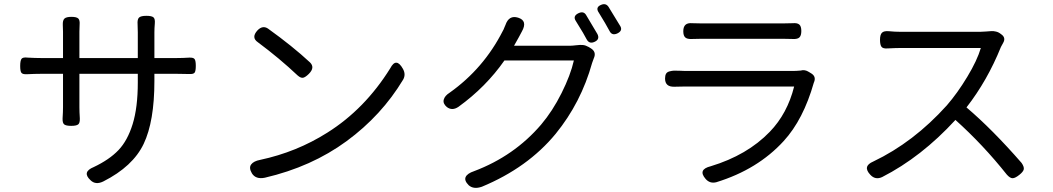

<svg xmlns="http://www.w3.org/2000/svg" viewBox="-20 -843 5020 915"><path d="M358.4 -566.4H636.7V-688.5Q636.7 -714.8 635.7 -726.6Q633.8 -751 642.6 -759.3Q651.4 -767.6 677.7 -767.6Q702.1 -767.6 710.9 -760.7Q719.7 -753.9 717.8 -731.4Q715.8 -708 715.8 -688.5V-566.4H823.2Q850.6 -566.4 881.8 -568.4Q902.3 -569.3 907.7 -561Q913.1 -552.7 913.1 -529.3Q913.1 -504.9 907.7 -497.1Q902.3 -489.3 881.8 -490.2Q875 -490.2 855.5 -490.7Q835.9 -491.2 823.2 -491.2H715.8V-457Q715.8 -264.6 664.6 -157.2Q613.3 -49.8 472.7 21.5Q435.5 40 411.1 15.6Q369.1 -23.4 426.8 -46.9Q501 -82 544.4 -127.4Q587.9 -172.9 612.3 -252Q636.7 -331.1 636.7 -450.2V-491.2H358.4V-332Q358.4 -310.5 360.4 -279.3Q361.3 -256.8 352.5 -250Q343.8 -243.2 319.3 -243.2Q294.9 -243.2 286.1 -250Q277.3 -256.8 278.3 -279.3Q280.3 -310.5 280.3 -332V-491.2H174.8Q145.5 -491.2 108.4 -489.3Q87.9 -488.3 82 -496.1Q76.2 -503.9 76.2 -528.3Q76.2 -553.7 82.5 -562.5Q88.9 -571.3 112.3 -568.4Q147.5 -566.4 174.8 -566.4H280.3V-691.4Q280.3 -713.9 279.3 -723.6Q278.3 -746.1 287.1 -754.4Q295.9 -762.7 320.3 -762.7Q344.7 -762.7 353 -754.9Q361.3 -747.1 359.4 -724.6Q359.4 -719.7 358.9 -708.5Q358.4 -697.3 358.4 -691.4Z M1256.8 -707Q1374 -623 1457 -545.9Q1482.4 -521.5 1452.1 -491.2Q1436.5 -475.6 1425.3 -472.7Q1414.1 -469.7 1398.4 -483.4Q1311.5 -565.4 1209 -641.6Q1175.8 -664.1 1207 -698.2Q1231.4 -723.6 1256.8 -707ZM1540 -210.9Q1718.8 -323.2 1839.8 -517.6Q1868.2 -572.3 1900.4 -514.6Q1915 -488.3 1901.4 -463.9Q1798.8 -293 1631.8 -170.4Q1464.8 -47.9 1242.2 3.9Q1199.2 12.7 1180.7 -16.6Q1165 -43 1176.8 -59.1Q1188.5 -75.2 1219.7 -81.1Q1393.6 -118.2 1540 -210.9Z M2714.8 -554.7H2383.8Q2295.9 -428.7 2165 -334Q2134.8 -313.5 2109.4 -333Q2089.8 -349.6 2094.7 -368.2Q2099.6 -386.7 2123 -401.4Q2285.2 -516.6 2376 -695.3Q2377.9 -698.2 2379.9 -702.6Q2381.8 -707 2384.3 -713.4Q2386.7 -719.7 2388.7 -723.6Q2405.3 -772.5 2449.2 -758.8Q2496.1 -744.1 2466.8 -692.4Q2457 -672.9 2429.7 -625H2696.3Q2707 -625 2726.6 -627.4Q2746.1 -629.9 2758.8 -628.4Q2771.5 -627 2785.2 -619.1L2794.9 -613.3Q2824.2 -595.7 2809.6 -564.5Q2803.7 -548.8 2801.8 -543Q2749 -353.5 2627.9 -205.1Q2495.1 -43.9 2276.4 46.9Q2237.3 60.5 2213.9 40Q2191.4 17.6 2199.2 0.5Q2207 -16.6 2239.3 -27.3Q2430.7 -99.6 2558.6 -249Q2613.3 -313.5 2656.2 -399.4Q2699.2 -485.4 2714.8 -554.7ZM2775.4 -656.2Q2766.6 -674.8 2724.6 -742.2Q2708 -766.6 2737.3 -780.3Q2760.7 -791 2772.5 -772.5Q2817.4 -698.2 2827.1 -680.7Q2839.8 -655.3 2813.5 -643.6Q2788.1 -631.8 2775.4 -656.2ZM2884.8 -695.3Q2867.2 -728.5 2834 -782.2Q2815.4 -808.6 2845.7 -820.3Q2867.2 -829.1 2879.9 -810.5Q2930.7 -728.5 2936.5 -717.8Q2948.2 -696.3 2921.9 -683.6Q2896.5 -671.9 2884.8 -695.3Z M3764.6 -430.7H3244.1Q3213.9 -430.7 3195.3 -429.7Q3149.4 -427.7 3149.4 -468.8Q3149.4 -483.4 3154.3 -491.7Q3159.2 -500 3170.9 -502.9Q3182.6 -505.9 3191.4 -506.3Q3200.2 -506.8 3218.3 -505.9Q3236.3 -504.9 3244.1 -504.9H3760.7Q3774.4 -504.9 3795.9 -506.8Q3815.4 -512.7 3835 -500L3847.7 -492.2Q3870.1 -477.5 3859.4 -451.2Q3858.4 -450.2 3858.4 -449.2Q3808.6 -273.4 3714.8 -170.9Q3590.8 -35.2 3393.6 25.4Q3363.3 33.2 3342.8 9.8Q3303.7 -35.2 3367.2 -50.8Q3541 -103.5 3648.4 -214.8Q3732.4 -301.8 3764.6 -430.7ZM3325.2 -731.4H3710Q3742.2 -731.4 3757.8 -732.4Q3779.3 -734.4 3789.1 -726.1Q3798.8 -717.8 3798.8 -695.3Q3798.8 -673.8 3790 -665Q3781.2 -656.2 3759.8 -657.2Q3744.1 -658.2 3709 -658.2H3325.2Q3292 -658.2 3276.4 -657.2Q3254.9 -656.2 3245.6 -664.6Q3236.3 -672.9 3236.3 -694.3Q3236.3 -736.3 3278.3 -732.4Q3293 -731.4 3325.2 -731.4Z M4654.3 -614.3H4272.5Q4250 -614.3 4210.9 -612.3Q4188.5 -610.4 4181.2 -619.6Q4173.8 -628.9 4173.8 -653.3Q4173.8 -677.7 4183.1 -687Q4192.4 -696.3 4215.8 -694.3Q4245.1 -691.4 4272.5 -691.4H4651.4Q4663.1 -691.4 4679.7 -692.9Q4696.3 -694.3 4705.6 -694.8Q4714.8 -695.3 4727.1 -692.4Q4739.3 -689.5 4750 -680.7Q4775.4 -664.1 4760.7 -638.7Q4751 -621.1 4750 -619.1Q4685.5 -459 4585.9 -331.1Q4709 -226.6 4848.6 -66.4Q4861.3 -47.9 4858.9 -36.1Q4856.4 -24.4 4837.9 -9.8Q4818.4 5.9 4806.2 6.3Q4793.9 6.8 4778.3 -10.7Q4665 -153.3 4533.2 -271.5Q4371.1 -94.7 4183.6 1Q4151.4 15.6 4127.9 -9.8Q4088.9 -50.8 4141.6 -73.2Q4334 -165 4492.2 -340.8Q4543 -399.4 4589.8 -477.1Q4636.7 -554.7 4654.3 -614.3Z"/></svg>

Font: GenSenMaruGothic TW TTF Regular
Style: Regular
Weight: 400
Version: Version 1.301